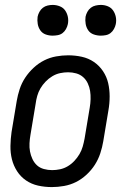

<svg xmlns="http://www.w3.org/2000/svg" viewBox="-20 -753 515 781"><path d="M191 8Q162 8 135 2Q108 -4 86 -19Q64 -34 49.5 -56.5Q35 -79 28.5 -105Q22 -131 22.5 -159.5Q23 -188 27 -216L48 -342Q52 -366 60 -390.5Q68 -415 82.5 -437Q97 -459 117 -477.5Q137 -496 160 -507.5Q183 -519 208 -523.5Q233 -528 257 -528Q286 -528 313 -522Q340 -516 362 -501Q384 -486 399 -463.5Q414 -441 420 -415Q426 -389 426 -360.5Q426 -332 421 -304L400 -178Q396 -154 388 -129.5Q380 -105 366 -83Q352 -61 332 -42.5Q312 -24 289 -12.5Q266 -1 240.5 3.5Q215 8 191 8ZM192 -61Q208 -61 224.5 -64.5Q241 -68 256 -77Q271 -86 283 -99Q295 -112 303.5 -126.5Q312 -141 316.5 -157Q321 -173 324 -189L345 -315Q348 -332 348.5 -349.5Q349 -367 346.5 -383Q344 -399 337 -414Q330 -429 318 -439.5Q306 -450 290 -454.5Q274 -459 257 -459Q241 -459 224.5 -455.5Q208 -452 193 -443Q178 -434 165.5 -421Q153 -408 144.5 -393.5Q136 -379 131.5 -363Q127 -347 125 -331L104 -205Q101 -188 100 -170.5Q99 -153 102 -137Q105 -121 112 -106Q119 -91 130.5 -80.5Q142 -70 158.5 -65.5Q175 -61 192 -61ZM390 -608Q375 -608 361 -613Q347 -618 339 -629.5Q331 -641 328.5 -655.5Q326 -670 328 -685Q330 -695 335.5 -705Q341 -715 349.5 -721.5Q358 -728 369 -730.5Q380 -733 390 -733Q405 -733 418.5 -727.5Q432 -722 440 -710.5Q448 -699 451 -684.5Q454 -670 451 -655Q449 -645 443.5 -635Q438 -625 429.5 -618.5Q421 -612 410.5 -610Q400 -608 390 -608ZM194 -608Q179 -608 165.5 -613Q152 -618 144 -629.5Q136 -641 133.5 -655.5Q131 -670 133 -685Q135 -695 140.5 -705Q146 -715 154.5 -721.5Q163 -728 173.5 -730.5Q184 -733 194 -733Q209 -733 223 -727.5Q237 -722 245 -710.5Q253 -699 256 -684.5Q259 -670 256 -655Q254 -645 248.5 -635Q243 -625 234.5 -618.5Q226 -612 215 -610Q204 -608 194 -608Z"/></svg>

Font: Iosevka QP
Style: Italic
Weight: 400
Italic angle: -9°
Designer: Belleve Invis
Foundry: Belleve Invis
Version: Version 20.0.0; ttfautohint (v1.8.4)